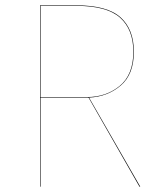

<svg xmlns="http://www.w3.org/2000/svg" viewBox="-20 -700 601 720"><path d="M312 -334H132V0H130V-680H267Q382 -680 432 -635Q482 -590 482 -506Q482 -421 432.5 -379Q383 -337 314 -334L506 0H503ZM306 -336Q378 -336 429 -378Q480 -420 480 -506Q480 -589 430.5 -633.5Q381 -678 267 -678H132V-336Z"/></svg>

Font: FiraGO Two
Style: Regular
Weight: 100
Designer: bBox Type
Foundry: bBox Type GmbH
Version: Version 1.001